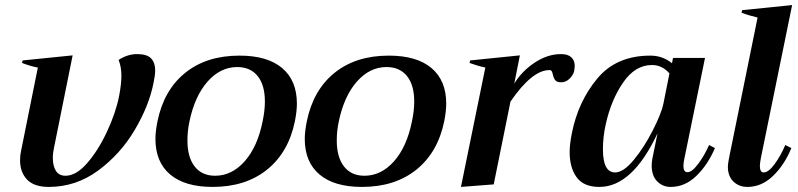

<svg xmlns="http://www.w3.org/2000/svg" viewBox="-20 -726 3144 756"><path d="M59 -95Q59 -115 63 -132L129 -460Q101 -465 67 -478L69 -488L266 -508L193 -146Q188 -124 188 -104Q188 -73 200 -53.5Q212 -34 238 -34Q280 -34 323.5 -84Q367 -134 401.5 -208Q436 -282 449 -348Q458 -395 458 -428Q458 -463 447 -490Q482 -513 520 -513Q559 -513 575 -496Q591 -479 591 -449Q591 -429 584 -397Q566 -308 510 -213.5Q454 -119 366.5 -54.5Q279 10 172 10Q114 10 86.5 -19Q59 -48 59 -95Z M592 -179Q592 -208 600 -248Q625 -371 709 -439Q793 -507 923 -507Q1033 -507 1091 -458Q1149 -409 1149 -318Q1149 -288 1141 -248Q1116 -126 1031.5 -58Q947 10 817 10Q708 10 650 -39Q592 -88 592 -179ZM1014 -248Q1023 -290 1023 -326Q1023 -391 994.5 -426.5Q966 -462 914 -462Q848 -462 797.5 -405Q747 -348 726 -248Q718 -211 718 -173Q718 -107 746.5 -70.5Q775 -34 827 -34Q893 -34 943.5 -91Q994 -148 1014 -248Z M1180 -179Q1180 -208 1188 -248Q1213 -371 1297 -439Q1381 -507 1511 -507Q1621 -507 1679 -458Q1737 -409 1737 -318Q1737 -288 1729 -248Q1704 -126 1619.5 -58Q1535 10 1405 10Q1296 10 1238 -39Q1180 -88 1180 -179ZM1602 -248Q1611 -290 1611 -326Q1611 -391 1582.5 -426.5Q1554 -462 1502 -462Q1436 -462 1385.5 -405Q1335 -348 1314 -248Q1306 -211 1306 -173Q1306 -107 1334.5 -70.5Q1363 -34 1415 -34Q1481 -34 1531.5 -91Q1582 -148 1602 -248Z M2243 -466Q2243 -461 2241 -447Q2237 -430 2222.5 -416Q2208 -402 2190 -402Q2173 -402 2166.5 -410Q2160 -418 2157 -432Q2155 -441 2152.5 -445.5Q2150 -450 2143 -450Q2075 -450 1990 -326L1924 0L1795 10L1891 -460Q1862 -466 1829 -478L1831 -488L2027 -508L2005 -397Q2035 -446 2085.5 -479.5Q2136 -513 2189 -513Q2216 -513 2229.5 -500.5Q2243 -488 2243 -466Z M2223 -127Q2223 -158 2232 -203Q2257 -327 2332 -417Q2407 -507 2541 -507Q2589 -507 2626 -477L2630 -498H2756L2674 -98Q2671 -83 2671 -72Q2671 -48 2687 -48Q2705 -48 2730 -82Q2755 -116 2772 -155L2795 -143Q2767 -77 2722 -33.5Q2677 10 2621 10Q2589 10 2567.5 -12Q2546 -34 2546 -74Q2546 -88 2549 -103L2569 -201Q2470 10 2340 10Q2278 10 2250.5 -28Q2223 -66 2223 -127ZM2592 -317 2616 -437Q2587 -470 2547 -470Q2481 -470 2433.5 -401Q2386 -332 2365 -236Q2354 -187 2354 -138Q2354 -47 2402 -47Q2435 -47 2476 -97Q2517 -147 2550.5 -213Q2584 -279 2592 -317Z M2846 -70Q2846 -79 2850 -101L2963 -657Q2928 -665 2900 -676L2902 -686L3099 -706L2976 -104Q2972 -82 2972 -73Q2972 -47 2987 -47Q3006 -47 3030.5 -80.5Q3055 -114 3072 -155L3096 -143Q3069 -77 3024 -33.5Q2979 10 2923 10Q2890 10 2868 -11Q2846 -32 2846 -70Z"/></svg>

Font: Trirong SemiBold
Style: Italic
Weight: 600
Italic angle: -12°
Designer: Katatrad Team
Foundry: CadsonDemak
Version: Version 1.001